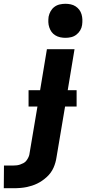

<svg xmlns="http://www.w3.org/2000/svg" viewBox="-141 -780 461 1015"><path d="M-121 215 -120 95H-70Q-61 95 -52.5 94Q-44 93 -35 90Q-26 87 -17.5 82.5Q-9 78 -3 71Q3 64 8 54Q13 44 14 38L57 -217H10V-303H71L107 -520H253L217 -303H264V-217H203L158 50Q156 64 152 78.5Q148 93 142 106.5Q136 120 127 132.5Q118 145 106.5 155.5Q95 166 82 175Q69 184 55.5 190.5Q42 197 28 201.5Q14 206 -0.5 209Q-15 212 -32 213.5Q-49 215 -58 215ZM205 -580Q191 -580 177 -583Q163 -586 151 -593.5Q139 -601 131.5 -611.5Q124 -622 119.5 -635.5Q115 -649 114.5 -663Q114 -677 116 -692Q119 -707 126.5 -720.5Q134 -734 146.5 -743.5Q159 -753 174.5 -756.5Q190 -760 205 -760Q219 -760 233 -757Q247 -754 258.5 -746.5Q270 -739 278 -728.5Q286 -718 290 -704.5Q294 -691 294.5 -677Q295 -663 293 -648Q291 -633 283 -619.5Q275 -606 262.5 -596.5Q250 -587 235 -583.5Q220 -580 205 -580Z"/></svg>

Font: Iosevka Aile Heavy
Style: Italic
Weight: 900
Italic angle: -9°
Designer: Belleve Invis
Foundry: Belleve Invis
Version: Version 31.1.0; ttfautohint (v1.8.4)